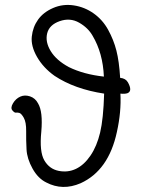

<svg xmlns="http://www.w3.org/2000/svg" viewBox="-20 -726 570 767"><path d="M491 -397Q510 -363 490 -354Q480 -350 461 -352Q465 -280 447 -199Q414 -45 302 6Q230 37 165 3Q132 -13 110 -52.5Q88 -92 86 -129Q84 -166 84.5 -202Q85 -238 75 -255.5Q65 -273 57 -275Q49 -277 43.5 -276Q38 -275 29.5 -285Q21 -295 32 -313.5Q43 -332 61 -340Q79 -348 100 -341Q121 -334 132 -313Q152 -280 145 -200Q137 -120 157 -85.5Q177 -51 214 -43.5Q251 -36 283.5 -51.5Q316 -67 341.5 -104.5Q367 -142 380 -196.5Q393 -251 396 -352Q278 -370 198 -423Q153 -455 128 -498.5Q103 -542 107 -580Q111 -618 132 -647.5Q153 -677 192 -694Q231 -711 274.5 -704.5Q318 -698 354 -672.5Q390 -647 412 -607Q434 -567 445 -524Q456 -481 460 -415Q482 -413 491 -397ZM395 -420Q391 -514 350 -583Q332 -615 296 -635.5Q260 -656 218.5 -641.5Q177 -627 168.5 -593Q160 -559 182.5 -522Q205 -485 255 -458Q314 -429 395 -420Z"/></svg>

Font: ToneOZ-Pinyin-WenKai-Regular
Style: Regular
Weight: 400
Designer: Fontworks Inc.
Foundry: ToneOZ
Version: Version 0.240331